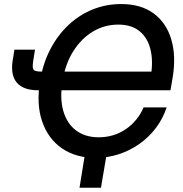

<svg xmlns="http://www.w3.org/2000/svg" viewBox="-20 -758 891 935"><path d="M444.8 10.7Q349.1 10.7 281.7 -35.6Q214.4 -82 185.3 -166.5Q156.2 -251 175.3 -364.7Q189 -448.7 224.6 -517.3Q260.3 -585.9 312.7 -635.5Q365.2 -685.1 430.7 -711.7Q496.1 -738.3 569.8 -738.3Q666 -738.3 727.8 -692.9Q789.6 -647.5 813.7 -567.4Q837.9 -487.3 821.3 -383.3L810.1 -318.4H245.1L260.3 -409.2H747.6L714.4 -387.2Q726.6 -459 713.1 -515.9Q699.7 -572.8 660.4 -605.5Q621.1 -638.2 555.7 -638.2Q489.7 -638.2 433.6 -605Q377.4 -571.8 338.1 -510.5Q298.8 -449.2 284.7 -364.3Q270.5 -279.3 288.3 -217.5Q306.2 -155.8 350.6 -122.6Q395 -89.4 460.9 -89.4Q497.1 -89.4 530.5 -99.4Q564 -109.4 592.3 -128.7Q620.6 -147.9 642.8 -174.8Q665 -201.7 679.2 -234.9H791.5Q773.4 -180.2 739.5 -135.3Q705.6 -90.3 659.4 -57.6Q613.3 -24.9 558.8 -7.1Q504.4 10.7 444.8 10.7ZM50.3 -516.1H150.4L142.6 -467.3Q138.2 -441.4 139.9 -429Q141.6 -416.5 152.6 -412.8Q163.6 -409.2 187 -409.2H221.7L206.5 -318.4H165.5Q93.8 -318.4 62 -355.5Q30.3 -392.6 42 -465.3ZM367.2 156.2 397.5 -31.2H503.4L471.7 156.2Z"/></svg>

Font: Inter 24pt Medium
Style: Italic
Weight: 500
Italic angle: -9.3988°
Designer: Rasmus Andersson
Foundry: rsms
Version: Version 4.001;git-66647c0bb